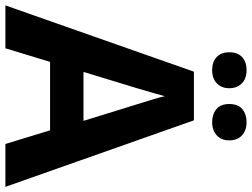

<svg xmlns="http://www.w3.org/2000/svg" viewBox="-134 -824 957 730"><g transform="rotate(90 345.0 -458.5)"><path d="M526.9 0 475.1 -169.9H214.8L163.1 0H0L252 -716.8H437L689.9 0ZM439 -296.9Q367.2 -527.8 358.2 -558.1Q349.1 -588.4 345.2 -606Q329.1 -543.5 252.9 -296.9ZM178.2 -851.1Q178.2 -882.8 196.5 -899.9Q214.8 -917 246.1 -917Q278.3 -917 296.6 -898.9Q314.9 -880.9 314.9 -851.1Q314.9 -821.8 296.4 -804Q277.8 -786.1 246.1 -786.1Q214.8 -786.1 196.5 -803.2Q178.2 -820.3 178.2 -851.1ZM375 -851.1Q375 -885.3 394.8 -901.1Q414.6 -917 443.8 -917Q475.6 -917 494.4 -899.4Q513.2 -881.8 513.2 -851.1Q513.2 -821.3 494.1 -803.7Q475.1 -786.1 443.8 -786.1Q414.6 -786.1 394.8 -802Q375 -817.9 375 -851.1Z"/></g></svg>

Font: Zoram GWebM
Style: Bold
Weight: 700
Foundry: Ascender Corporation
Version: Version 1.000